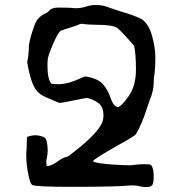

<svg xmlns="http://www.w3.org/2000/svg" viewBox="-20 -761 731 782"><path d="M574.7 1Q562 1 548.3 -2.4Q534.7 -5.9 521 -5.9H514.2Q456.1 0 272.5 0Q125 0 110.8 -7.8Q103 -14.6 97.2 -42Q86.9 -87.4 86.9 -129.9Q86.9 -143.1 88.4 -152.8Q88.9 -160.2 88.9 -168.5V-172.4Q88.9 -192.9 89.8 -203.1Q107.4 -210 124 -210Q138.2 -210 153.1 -204.8Q168 -199.7 169.9 -186L170.4 -184.6Q174.3 -166.5 174.3 -147.5Q174.3 -135.7 170.4 -115.2Q168.5 -109.4 168.5 -100.1Q168.5 -94.2 169.9 -84.5H171.9Q187.5 -84.5 214.8 -103.5Q232.9 -117.7 250 -121.6Q256.8 -123 261.7 -127.2Q266.6 -131.3 271.5 -134.8Q377 -215.3 397 -263.7Q401.4 -275.9 401.4 -290.5Q401.4 -325.7 380.9 -341.3L379.9 -341.8Q359.4 -356.9 333.5 -362.3Q330.1 -362.3 317.4 -359.4Q231.9 -341.8 222.7 -341.8Q218.8 -341.8 192.9 -354L165.5 -365.7Q144.5 -374.5 129.4 -391.6Q105.5 -420.4 91.3 -504.9L90.8 -507.3Q90.8 -511.2 92.3 -515.1Q97.7 -545.4 97.7 -577.1Q104.5 -614.7 117.7 -649.9Q120.6 -659.7 123.5 -665.5Q136.2 -694.3 166.5 -707Q173.3 -709.5 177.7 -714.8Q189.9 -730 214.8 -730H218.3Q263.2 -730 272 -728.8Q280.8 -727.5 289.6 -727.5Q310.5 -727.5 330.6 -734.4Q351.1 -740.7 371.6 -740.7Q400.9 -740.7 429.2 -728.5Q447.8 -721.7 473.1 -713.9Q522 -700.2 556.2 -683.6Q585.9 -664.1 599.4 -614.5Q612.8 -564.9 612.8 -529.3Q612.8 -505.4 611.3 -482.9Q609.9 -460.4 608.2 -452.6Q606.4 -444.8 606.4 -436.5V-431.2Q606.4 -389.6 589.4 -352.5Q587.9 -346.7 585.9 -341.8L576.7 -314.9Q558.1 -255.9 533.2 -213.9Q526.4 -205.6 455.1 -166Q363.3 -114.3 358.4 -104.5Q367.7 -95.7 439.5 -90.8Q479 -87.9 506.8 -87.9Q518.6 -87.9 522.5 -88.9Q543.9 -92.3 565.4 -92.3Q577.1 -92.3 588.9 -91.3Q597.2 -90.3 601.6 -77.1Q606 -64 606 -43.5Q606 -10.3 597.7 -4.9Q590.8 -0.5 588.4 0Q581.5 1 574.7 1ZM460 -325.2Q472.2 -325.2 502.9 -367.7Q533.7 -410.2 533.7 -477.5Q533.7 -541.5 526.4 -573.2Q524.4 -578.1 494.1 -610.8Q475.1 -631.3 459 -646.5Q439 -660.2 370.1 -660.2Q341.8 -660.6 324.2 -662.6Q319.3 -664.1 314.5 -664.1Q306.6 -664.1 299.1 -660.2Q291.5 -656.2 257.8 -646Q239.3 -640.6 228.5 -636.2Q213.9 -628.4 187 -559.6Q177.2 -534.7 175.3 -525.1Q173.3 -515.6 173.3 -494.1Q173.3 -437.5 189.9 -419.9Q203.6 -418 216.3 -418Q256.3 -418 306.2 -441.4Q322.8 -449.7 329.6 -449.7L331.5 -449.2Q381.3 -440.4 400.9 -416.3Q420.4 -392.1 428.7 -366.7Q433.6 -352.1 439.7 -341.1Q445.8 -330.1 457.5 -325.2Z"/></svg>

Font: Kurland
Style: Regular
Weight: 400
Designer: GGBot
Version: 0.22